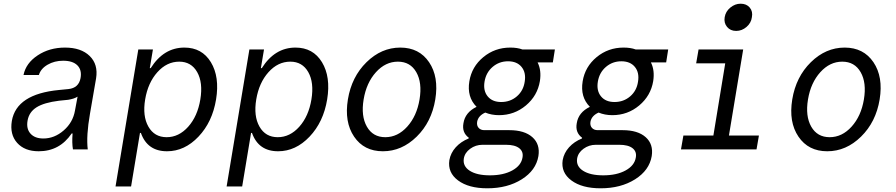

<svg xmlns="http://www.w3.org/2000/svg" viewBox="-20 -807 4840 1037"><path d="M415 -385Q423 -429 398 -454Q373 -479 321 -479Q274 -479 237 -457.5Q200 -436 190 -402H107Q120 -466 183.5 -508Q247 -550 331 -550Q418 -550 464.5 -504.5Q511 -459 499 -384L466 -193Q445 -73 454 0H374Q368 -35 372 -86H367Q302 10 189 10Q113 10 72.5 -35.5Q32 -81 44 -154Q69 -299 299 -321L350 -326Q405 -332 415 -385ZM399 -285Q380 -273 348 -268L299 -263Q218 -253 177.5 -227.5Q137 -202 129 -156Q121 -112 144.5 -85.5Q168 -59 214 -59Q274 -59 324 -102.5Q374 -146 385 -210Z M727 -540H806L789 -439H794Q864 -550 976 -550Q1071 -550 1119 -471Q1167 -392 1147 -270Q1127 -148 1052 -69Q977 10 882 10Q776 10 741 -89H736L688 200H604ZM948 -474Q881 -474 830 -417Q779 -360 764 -270Q749 -180 781.5 -123Q814 -66 880 -66Q946 -66 996.5 -122.5Q1047 -179 1062 -270Q1077 -361 1045 -417.5Q1013 -474 948 -474Z M1327 -540H1406L1389 -439H1394Q1464 -550 1576 -550Q1671 -550 1719 -471Q1767 -392 1747 -270Q1727 -148 1652 -69Q1577 10 1482 10Q1376 10 1341 -89H1336L1288 200H1204ZM1548 -474Q1481 -474 1430 -417Q1379 -360 1364 -270Q1349 -180 1381.5 -123Q1414 -66 1480 -66Q1546 -66 1596.5 -122.5Q1647 -179 1662 -270Q1677 -361 1645 -417.5Q1613 -474 1548 -474Z M2230.5 -69Q2150 10 2048 10Q1946 10 1892.5 -69Q1839 -148 1859 -270Q1879 -392 1959.5 -471Q2040 -550 2142 -550Q2244 -550 2297.5 -471Q2351 -392 2331 -270Q2311 -148 2230.5 -69ZM1961.5 -123Q1994 -66 2061 -66Q2128 -66 2179.5 -123Q2231 -180 2246 -270Q2261 -360 2228.5 -417Q2196 -474 2129 -474Q2062 -474 2010.5 -417Q1959 -360 1944 -270Q1929 -180 1961.5 -123Z M2515 -368Q2528 -447 2590.5 -498.5Q2653 -550 2736 -550Q2774 -550 2801 -540H2977L2966 -470H2884V-469Q2905 -427 2896 -369Q2883 -290 2820.5 -237.5Q2758 -185 2675 -185Q2635 -185 2601 -199Q2563 -182 2557 -149Q2554 -129 2565 -116.5Q2576 -104 2596 -104H2731Q2813 -104 2855.5 -66Q2898 -28 2888 36Q2875 113 2798 161.5Q2721 210 2612 210Q2511 210 2454 167.5Q2397 125 2407 58Q2414 19 2441.5 -11.5Q2469 -42 2511 -59L2512 -63Q2474 -91 2483 -141Q2492 -200 2554 -230Q2501 -283 2515 -368ZM2586 -25Q2549 -25 2519.5 -3.5Q2490 18 2485 50Q2479 91 2517.5 115.5Q2556 140 2626 140Q2699 140 2747 113.5Q2795 87 2802 44Q2808 12 2784.5 -6.5Q2761 -25 2713 -25ZM2687 -256Q2736 -256 2771.5 -286.5Q2807 -317 2814 -366Q2822 -415 2797 -445.5Q2772 -476 2724 -476Q2676 -476 2640.5 -445.5Q2605 -415 2597 -366Q2589 -317 2614 -286.5Q2639 -256 2687 -256Z M3127 -368Q3140 -447 3202.5 -498.5Q3265 -550 3348 -550Q3386 -550 3413 -540H3589L3578 -470H3496V-469Q3517 -427 3508 -369Q3495 -290 3432.5 -237.5Q3370 -185 3287 -185Q3247 -185 3213 -199Q3175 -182 3169 -149Q3166 -129 3177 -116.5Q3188 -104 3208 -104H3343Q3425 -104 3467.5 -66Q3510 -28 3500 36Q3487 113 3410 161.5Q3333 210 3224 210Q3123 210 3066 167.5Q3009 125 3019 58Q3026 19 3053.5 -11.5Q3081 -42 3123 -59L3124 -63Q3086 -91 3095 -141Q3104 -200 3166 -230Q3113 -283 3127 -368ZM3198 -25Q3161 -25 3131.5 -3.5Q3102 18 3097 50Q3091 91 3129.5 115.5Q3168 140 3238 140Q3311 140 3359 113.5Q3407 87 3414 44Q3420 12 3396.5 -6.5Q3373 -25 3325 -25ZM3299 -256Q3348 -256 3383.5 -286.5Q3419 -317 3426 -366Q3434 -415 3409 -445.5Q3384 -476 3336 -476Q3288 -476 3252.5 -445.5Q3217 -415 3209 -366Q3201 -317 3226 -286.5Q3251 -256 3299 -256Z M3658 0 3671 -75H3833L3897 -465H3740L3753 -540H3994L3917 -75H4079L4066 0ZM3980 -787Q4012 -787 4029.5 -766Q4047 -745 4041 -714Q4037 -683 4012 -661.5Q3987 -640 3956 -640Q3925 -640 3907 -661.5Q3889 -683 3894 -714Q3899 -745 3924.5 -766Q3950 -787 3980 -787Z M4630.5 -69Q4550 10 4448 10Q4346 10 4292.5 -69Q4239 -148 4259 -270Q4279 -392 4359.5 -471Q4440 -550 4542 -550Q4644 -550 4697.5 -471Q4751 -392 4731 -270Q4711 -148 4630.5 -69ZM4361.5 -123Q4394 -66 4461 -66Q4528 -66 4579.5 -123Q4631 -180 4646 -270Q4661 -360 4628.5 -417Q4596 -474 4529 -474Q4462 -474 4410.5 -417Q4359 -360 4344 -270Q4329 -180 4361.5 -123Z"/></svg>

Font: CommitMono
Style: Italic
Weight: 400
Monospace: yes
Designer: Eigil Nikolajsen
Foundry: Eigil Nikolajsen
Version: Version 1.143